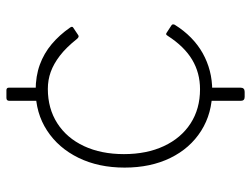

<svg xmlns="http://www.w3.org/2000/svg" viewBox="-112 -670 782 598"><g transform="rotate(-90 279.0 -371.0)"><path d="M305 -13Q305 0 292 0H276Q264 0 264 -12V-112Q264 -121 273 -121H297Q305 -121 305 -113V-13ZM305 -634Q305 -621 292 -621H276Q264 -621 264 -633V-733Q264 -742 273 -742H297Q305 -742 305 -734V-634ZM296 -651Q341 -651 376.5 -638Q412 -625 440.5 -601Q469 -577 492 -544Q497 -537 492 -534L468 -518Q463 -515 457 -522Q430 -556 404.5 -575.5Q379 -595 354 -604Q329 -613 301 -613Q240 -613 194 -583.5Q148 -554 123 -500.5Q98 -447 98 -376Q98 -305 123 -251.5Q148 -198 193.5 -168.5Q239 -139 300 -139Q351 -139 392 -163.5Q433 -188 466 -239Q469 -244 471 -244.5Q473 -245 476 -243L499 -228Q504 -225 501 -218Q483 -189 460.5 -167Q438 -145 412 -130.5Q386 -116 357 -108.5Q328 -101 296 -101Q225 -101 170.5 -135.5Q116 -170 86 -231.5Q56 -293 56 -374Q56 -455 86.5 -517.5Q117 -580 171.5 -615.5Q226 -651 296 -651Z"/></g></svg>

Font: Libre Franklin Thin
Style: Regular
Weight: 100
Designer: Pablo Impallari, Rodrigo Fuenzalida, Nhung Nguyen
Foundry: Impallari Type
Version: Version 3.000